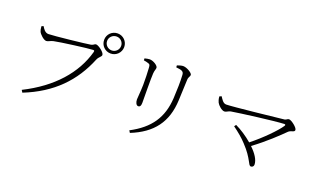

<svg xmlns="http://www.w3.org/2000/svg" viewBox="-86 -1323 3113 1878"><g transform="rotate(20 1470.0 -384.0)"><path d="M777 -717C777 -658 823 -612 882 -612C939 -612 986 -658 986 -717C986 -775 939 -821 882 -821C823 -821 777 -775 777 -717ZM808 -717C808 -757 841 -789 882 -789C921 -789 954 -757 954 -717C954 -676 921 -644 882 -644C841 -644 808 -676 808 -717ZM245 -583C210 -583 189 -616 175 -640L155 -632C157 -604 161 -590 166 -578C176 -555 221 -512 248 -512C267 -512 287 -529 316 -535C373 -548 670 -587 709 -587C720 -587 726 -586 722 -569C657 -332 477 -126 187 19L202 43C492 -72 669 -258 771 -509C785 -542 812 -552 812 -571C812 -598 745 -648 719 -648C704 -648 698 -633 675 -628C629 -619 296 -583 245 -583Z M1325 53C1545 -35 1655 -180 1665 -410C1668 -472 1671 -567 1674 -626C1675 -659 1691 -663 1691 -684C1691 -703 1631 -740 1593 -740C1577 -740 1552 -733 1531 -725L1532 -705C1559 -702 1582 -699 1592 -693C1611 -684 1613 -670 1614 -653C1618 -583 1616 -508 1611 -413C1599 -207 1507 -72 1311 31ZM1211 -661C1232 -657 1246 -655 1262 -649C1279 -643 1280 -635 1282 -610C1285 -574 1288 -478 1287 -432C1285 -348 1278 -306 1278 -279C1278 -247 1292 -220 1312 -220C1326 -220 1339 -230 1339 -264C1339 -299 1336 -529 1340 -572C1343 -608 1352 -617 1352 -634C1352 -657 1299 -690 1263 -690C1250 -690 1229 -686 1210 -681Z M2275 -376 2261 -357C2316 -317 2366 -276 2406 -232C2523 -109 2519 -43 2549 -43C2564 -43 2577 -54 2577 -72C2577 -121 2538 -179 2482 -232C2610 -326 2720 -432 2775 -487C2801 -510 2837 -502 2837 -527C2837 -552 2769 -605 2743 -605C2728 -605 2720 -591 2704 -588C2633 -580 2178 -530 2115 -530C2081 -530 2062 -568 2046 -591L2025 -582C2027 -554 2034 -534 2040 -522C2052 -498 2093 -460 2121 -460C2140 -460 2158 -478 2181 -482C2270 -497 2615 -542 2715 -546C2727 -546 2730 -540 2723 -529C2684 -469 2567 -349 2453 -259C2398 -306 2333 -349 2275 -376Z"/></g></svg>

Font: Noto Serif CJK TC Light
Style: Regular
Weight: 300
Designer: Ryoko NISHIZUKA 西塚涼子 (kana & ideographs); Frank Grießhammer (Latin, Greek & Cyrillic); Wenlong ZHANG 张文龙 (bopomofo); San
Foundry: Adobe
Version: Version 2.001;hotconv 1.1.0;makeotfexe 2.6.0